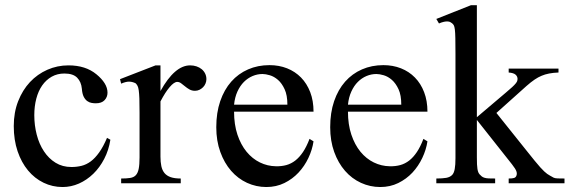

<svg xmlns="http://www.w3.org/2000/svg" viewBox="-20 -715 2222 749"><path d="M410.6 -169.9Q404.3 -129.4 386.7 -95.5Q369.1 -61.5 344 -37.1Q318.8 -12.7 288.1 1Q257.3 14.6 224.1 14.6Q184.6 14.6 149.9 -2.2Q115.2 -19 89.4 -50Q63.5 -81.1 48.6 -125Q33.7 -168.9 33.7 -223.1Q33.7 -276.4 50.8 -320.1Q67.9 -363.8 96.9 -394.8Q126 -425.8 164.8 -442.9Q203.6 -460 247.1 -460Q314 -460 356 -425.3Q377 -408.2 388.2 -390.1Q399.4 -372.1 399.4 -353.5Q399.4 -336.4 387.9 -324.2Q376.5 -312 353.5 -312Q346.2 -312 337.4 -313.5Q328.6 -314.9 320.6 -320.6Q312.5 -326.2 306.6 -337.6Q300.8 -349.1 299.3 -369.1Q296.9 -395.5 281 -411.9Q265.1 -428.2 231.4 -428.2Q203.6 -428.2 181.6 -415.8Q159.7 -403.3 144.5 -381.6Q129.4 -359.9 121.6 -330.1Q113.8 -300.3 113.8 -265.6Q113.8 -226.1 123.3 -189.5Q132.8 -152.8 151.4 -124.8Q169.9 -96.7 196.8 -80.1Q223.6 -63.5 258.8 -63.5Q279.3 -63.5 298.1 -68.1Q316.9 -72.8 334 -85.4Q351.1 -98.1 366.9 -120.4Q382.8 -142.6 397.5 -177.2Z M785.2 -406.2Q785.2 -397.5 781.7 -389.2Q778.3 -380.9 772.2 -374.8Q766.1 -368.7 758.1 -364.7Q750 -360.8 740.7 -360.8Q728.5 -360.8 719 -366.2Q709.5 -371.6 701.7 -378.2Q693.8 -384.8 686.5 -390.1Q679.2 -395.5 671.4 -395.5Q659.2 -395.5 641.8 -375.2Q624.5 -355 606 -319.3V-104Q606 -83 609.4 -66.9Q612.8 -50.8 621.6 -40Q630.4 -29.3 645.8 -23.9Q661.1 -18.6 685.1 -18.6V0H452.6V-18.6Q473.6 -18.6 487.5 -20.8Q501.5 -22.9 509.5 -31.2Q517.6 -39.6 521 -56.2Q524.4 -72.8 524.4 -101.1V-274.4Q524.4 -309.6 523.7 -330.3Q522.9 -351.1 521.2 -362.8Q519.5 -374.5 516.6 -379.9Q513.7 -385.3 509.8 -389.6Q499 -395.5 486.1 -396.5Q473.1 -397.5 452.6 -388.7L448.2 -406.2L586.9 -460H606V-359.9Q661.6 -460 721.7 -460Q734.9 -460 746.6 -456.1Q758.3 -452.1 766.8 -445.1Q775.4 -438 780.3 -428Q785.2 -418 785.2 -406.2Z M1203.1 -163.6Q1198.2 -130.9 1183.1 -98.9Q1168 -66.9 1144.5 -41.7Q1121.1 -16.6 1089.4 -1Q1057.6 14.6 1019 14.6Q979.5 14.6 943.8 -1.7Q908.2 -18.1 881.6 -48.6Q855 -79.1 839.4 -122.3Q823.7 -165.5 823.7 -218.8Q823.7 -275.4 839.1 -320.3Q854.5 -365.2 882.1 -396.5Q909.7 -427.7 947.8 -444.3Q985.8 -460.9 1031.2 -460.9Q1068.4 -460.9 1099.9 -448.5Q1131.3 -436 1154.3 -412.6Q1177.2 -389.2 1190.2 -355.5Q1203.1 -321.8 1203.1 -279.3H893.1Q893.1 -229.5 906.2 -189.9Q919.4 -150.4 941.9 -123Q964.4 -95.7 993.9 -81.3Q1023.4 -66.9 1056.2 -66.4Q1078.1 -65.9 1096.9 -71Q1115.7 -76.2 1131.8 -88.6Q1147.9 -101.1 1161.9 -121.8Q1175.8 -142.6 1187.5 -173.3ZM1101.1 -306.6Q1101.1 -343.8 1090.3 -366.9Q1079.6 -390.1 1064.5 -403.3Q1049.3 -416.5 1032.7 -421.4Q1016.1 -426.3 1003.9 -426.3Q984.4 -426.3 965.6 -418.5Q946.8 -410.6 931.6 -395.5Q916.5 -380.4 906.2 -357.9Q896 -335.4 893.1 -306.6Z M1647.5 -163.6Q1642.6 -130.9 1627.4 -98.9Q1612.3 -66.9 1588.9 -41.7Q1565.4 -16.6 1533.7 -1Q1502 14.6 1463.4 14.6Q1423.8 14.6 1388.2 -1.7Q1352.5 -18.1 1325.9 -48.6Q1299.3 -79.1 1283.7 -122.3Q1268.1 -165.5 1268.1 -218.8Q1268.1 -275.4 1283.4 -320.3Q1298.8 -365.2 1326.4 -396.5Q1354 -427.7 1392.1 -444.3Q1430.2 -460.9 1475.6 -460.9Q1512.7 -460.9 1544.2 -448.5Q1575.7 -436 1598.6 -412.6Q1621.6 -389.2 1634.5 -355.5Q1647.5 -321.8 1647.5 -279.3H1337.4Q1337.4 -229.5 1350.6 -189.9Q1363.8 -150.4 1386.2 -123Q1408.7 -95.7 1438.2 -81.3Q1467.8 -66.9 1500.5 -66.4Q1522.5 -65.9 1541.3 -71Q1560.1 -76.2 1576.2 -88.6Q1592.3 -101.1 1606.2 -121.8Q1620.1 -142.6 1631.8 -173.3ZM1545.4 -306.6Q1545.4 -343.8 1534.7 -366.9Q1523.9 -390.1 1508.8 -403.3Q1493.7 -416.5 1477.1 -421.4Q1460.4 -426.3 1448.2 -426.3Q1428.7 -426.3 1409.9 -418.5Q1391.1 -410.6 1376 -395.5Q1360.8 -380.4 1350.6 -357.9Q1340.3 -335.4 1337.4 -306.6Z M1964.4 0V-18.6Q1978.5 -18.6 1985.4 -20.8Q1992.2 -22.9 1994.6 -29.8Q1996.1 -33.7 1996.1 -37.6Q1996.1 -42 1994.4 -46.9Q1992.7 -51.8 1988.5 -58.3Q1984.4 -64.9 1977.1 -74.2L1840.3 -247.1V-101.1Q1840.3 -85 1840.8 -74.2Q1841.3 -63.5 1842.5 -55.9Q1843.8 -48.3 1845.7 -43.5Q1847.7 -38.6 1851.1 -34.7Q1855.5 -29.8 1859.6 -26.6Q1863.8 -23.4 1870.1 -21.5Q1876.5 -19.5 1886.2 -19Q1896 -18.6 1911.6 -18.6V0H1682.1V-18.6Q1705.6 -18.6 1720.7 -21.2Q1735.8 -23.9 1744.1 -32.7Q1751 -40 1753.9 -55.7Q1756.8 -71.3 1756.8 -98.1V-505.4Q1756.8 -543.9 1756.3 -565.9Q1755.9 -587.9 1754.4 -599.9Q1752.9 -611.8 1750.2 -616.5Q1747.6 -621.1 1743.2 -624.5Q1740.2 -627 1736.3 -628.9Q1732.4 -630.9 1726.6 -631.3Q1720.7 -631.8 1712.4 -630.1Q1704.1 -628.4 1692.4 -623.5L1682.1 -641.1L1817.4 -694.8H1840.3V-257.8L1953.1 -353.5Q1968.8 -366.7 1978 -375.2Q1987.3 -383.8 1991.9 -389.6Q1996.6 -395.5 1997.8 -399.4Q1999 -403.3 1999 -406.7Q1999 -417 1991.2 -423.8Q1983.4 -430.7 1964.4 -432.1V-447.3H2158.7V-432.1Q2118.7 -430.7 2092.8 -419.4Q2079.6 -414.1 2065.2 -404.3Q2050.8 -394.5 2033.7 -379.4L1916.5 -274.4L2033.7 -127.9Q2052.7 -104 2065.7 -88.1Q2078.6 -72.3 2087.6 -62.3Q2096.7 -52.2 2103 -46.4Q2109.4 -40.5 2114.7 -36.6Q2120.1 -32.7 2125.7 -29.8Q2131.3 -26.9 2139.6 -22Q2144.5 -19.5 2155.3 -19Q2166 -18.6 2182.1 -18.6V0Z"/></svg>

Font: Doulos SIL Am
Style: Regular
Weight: 400
Designer: Walt Agee, Victor Gaultney, Peter Martin, Debbi Hosken, Becca Hirsbrunner
Foundry: SIL International
Version: Version 5.000